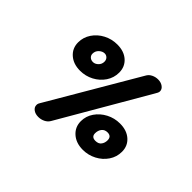

<svg xmlns="http://www.w3.org/2000/svg" viewBox="-144 -991 1259 1259"><g transform="rotate(45 485.0 -362.0)"><path d="M251 -44Q251 -53 254 -59.5Q257 -66 260.5 -71.5Q264 -77 265 -79L623 -690Q633 -707 653.5 -717Q674 -727 697 -727Q724 -727 742.5 -713.5Q761 -700 761 -680Q761 -672 756.5 -663.5Q752 -655 745 -643L393 -37Q382 -18 360.5 -7.5Q339 3 315 3Q287 3 269 -10.5Q251 -24 251 -44ZM154 -528Q154 -575 180.5 -614.5Q207 -654 251 -677Q295 -700 346 -700Q409 -700 447 -666Q485 -632 485 -578Q485 -530 458.5 -490.5Q432 -451 388.5 -428Q345 -405 294 -405Q232 -405 193 -439.5Q154 -474 154 -528ZM366 -560Q366 -578 355 -589Q344 -600 329 -600Q309 -600 291 -583.5Q273 -567 273 -542Q273 -526 284.5 -515.5Q296 -505 314 -505Q333 -505 349.5 -521Q366 -537 366 -560ZM532 -175Q532 -222 559 -261Q586 -300 630 -323Q674 -346 725 -346Q788 -346 826.5 -312Q865 -278 865 -224Q865 -176 838.5 -136.5Q812 -97 768 -74Q724 -51 674 -51Q611 -51 571.5 -86Q532 -121 532 -175ZM745 -210Q745 -247 708 -247Q682 -247 668 -229Q654 -211 654 -185Q654 -151 691 -151Q719 -151 732 -168.5Q745 -186 745 -210Z"/></g></svg>

Font: Mali
Style: Bold Italic
Weight: 700
Italic angle: -10°
Version: Version 1.000; ttfautohint (v1.6)